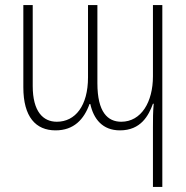

<svg xmlns="http://www.w3.org/2000/svg" viewBox="-20 -504 735 757"><path d="M583 233H620V-484H583V-203C583 -102 537 -24 458 -24C405 -24 364 -61 364 -176V-484H327V-199C327 -87 277 -24 204 -24C150 -24 109 -64 109 -165V-484H72V-160C72 -43 121 10 199 10C271 10 311 -33 333 -94H336C349 -35 384 10 453 10C535 10 566 -48 583 -95H586C583 -63 583 -33 583 -2Z"/></svg>

Font: Noto Sans Armenian Condensed ExtraLight
Style: Regular
Weight: 200
Width: 3
Designer: Monotype Design Team
Foundry: Monotype Imaging Inc.
Version: Version 2.008